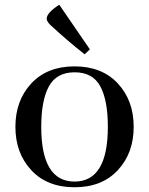

<svg xmlns="http://www.w3.org/2000/svg" viewBox="-20 -779 629 810"><path d="M544 -244Q544 -133 477 -61Q410 11 294.5 11Q179 11 112 -61Q45 -133 45 -244Q45 -355 112 -427Q179 -499 294.5 -499Q410 -499 477 -427Q544 -355 544 -244ZM154 -244Q154 -13 294.5 -13Q435 -13 435 -244Q435 -356 403 -415Q371 -474 295 -474Q219 -474 186.5 -415Q154 -356 154 -244ZM191 -675Q177 -690 177 -700Q177 -725 230 -759Q242 -742 359 -571Q355 -566 337 -550Q270 -602 191 -675Z"/></svg>

Font: Rufina
Style: Regular
Weight: 400
Designer: Martin Sommaruga
Foundry: Martin Sommaruga
Version: Version 1.001